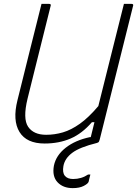

<svg xmlns="http://www.w3.org/2000/svg" viewBox="-20 -720 707 990"><path d="M210 20Q117 20 80.5 -39.5Q44 -99 70 -203Q82 -250 97.5 -313.5Q113 -377 131.5 -450.5Q150 -524 169 -600Q175 -625 181.5 -650Q188 -675 194 -700H233Q245 -700 241 -689Q219 -600 197 -512.5Q175 -425 156 -348Q137 -271 122 -211Q97 -108 125 -66.5Q153 -25 218 -25Q262 -25 304.5 -37.5Q347 -50 392 -82Q437 -114 487 -173Q520 -305 553 -437Q586 -569 619 -700H658Q670 -700 666 -689Q629 -542 592.5 -394.5Q556 -247 519 -100Q513 -75 506.5 -50Q500 -25 494 0Q493 4 490.5 9.5Q488 15 480 17Q391 39 352.5 68Q314 97 307 136Q301 170 314.5 186.5Q328 203 357 203Q400 203 434 180H446Q444 188 441.5 197.5Q439 207 437 217Q434 227 412 238.5Q390 250 355 250Q305 250 276.5 219.5Q248 189 258 134Q269 81 318.5 42Q368 3 444 -13Q446 -13 448 -13Q457 -50 467 -90H454Q403 -31 343.5 -5.5Q284 20 210 20Z"/></svg>

Font: Recursive Sn Lnr St Lt
Style: Italic
Weight: 300
Italic angle: -15°
Version: Version 1.079;hotconv 1.0.112;makeotfexe 2.5.65598; ttfautoh